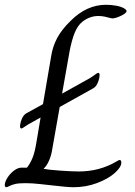

<svg xmlns="http://www.w3.org/2000/svg" viewBox="-55 -784 565 804"><path d="M236 -567 205 -392 320 -456Q333 -464 343 -471.5Q353 -479 356 -479Q362 -479 362 -470Q362 -457 355 -439Q348 -421 335 -414L195 -336L162 -149Q158 -128 149 -108.5Q140 -89 128 -78V-77Q147 -73 197 -69.5Q247 -66 275 -66Q362 -66 433 -108Q442 -114 446 -114Q453 -114 453 -103Q453 -84 425.5 -59.5Q398 -35 351.5 -17.5Q305 0 253 0Q228 0 160 -8Q150 -9 115 -13Q80 -17 52 -17Q23 -17 8.5 -13.5Q-6 -10 -15.5 -5Q-25 0 -29 0Q-32 0 -33.5 -3Q-35 -6 -35 -9Q-35 -22 -24 -39.5Q-13 -57 3.5 -69.5Q20 -82 35 -82H58Q72 -100 81.5 -123.5Q91 -147 98 -191L115 -292L72 -268Q59 -261 48.5 -253.5Q38 -246 35 -246Q29 -246 29 -254Q29 -267 36 -285Q43 -303 56 -310L125 -348L159 -547Q165 -588 184 -624Q203 -660 241 -697Q308 -764 389 -764Q409 -764 429.5 -760.5Q450 -757 463 -750Q475 -743 475 -738Q475 -729 452 -718Q429 -707 415 -707Q411 -707 393 -712Q375 -717 356 -717Q321 -717 290 -693Q270 -677 257.5 -646Q245 -615 236 -567Z"/></svg>

Font: Charm
Style: Regular
Weight: 400
Designer: Katatrad Aksorn Co.,Ltd.
Foundry: Cadson Demak Co.,Ltd.
Version: Version 1.001